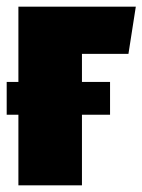

<svg xmlns="http://www.w3.org/2000/svg" viewBox="-20 -554 426 574"><path d="M364 -393H225V-309H309V-211H225V0H35V-211H0V-309H35V-534H386Z"/></svg>

Font: Fira Sans Extra Condensed Black
Style: Regular
Weight: 900
Width: 1
Designer: Carrois Corporate & Edenspiekermann AG
Foundry: Carrois Corporate GbR & Edenspiekermann AG
Version: Version 4.203